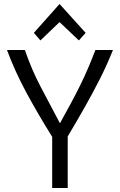

<svg xmlns="http://www.w3.org/2000/svg" viewBox="-20 -944 600 964"><path d="M242 0V-257Q172 -369 113.5 -477Q55 -585 15 -693H105Q138 -596 183.5 -509.5Q229 -423 281 -325Q311 -379 336 -425.5Q361 -472 382.5 -515.5Q404 -559 422.5 -602.5Q441 -646 459 -693H547Q519 -622 483.5 -551.5Q448 -481 407 -408.5Q366 -336 320 -259V0ZM183 -741 150 -779 279 -924 410 -779 376 -741 279 -833Z"/></svg>

Font: Ubuntu Sans Mono
Style: Regular
Weight: 400
Monospace: yes
Designer: Dalton Maag Ltd
Foundry: Dalton Maag Ltd
Version: Version 1.006